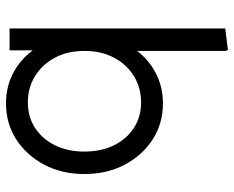

<svg xmlns="http://www.w3.org/2000/svg" viewBox="-90 -679 781 641"><g transform="rotate(90 300.5 -358.5)"><path d="M325 12Q274 12 231 -8.5Q188 -29 157 -66Q126 -103 111 -152V-348Q126 -398 157 -434.5Q188 -471 231 -491.5Q274 -512 325 -512Q392 -512 445 -478Q498 -444 529.5 -385Q561 -326 561 -250Q561 -174 529.5 -115Q498 -56 445 -22Q392 12 325 12ZM75 0V-720L147 -729L150 -721V-313L136 -250L148 -187V0ZM322 -61Q370 -61 407 -85Q444 -109 465 -151.5Q486 -194 486 -250Q486 -306 465 -348.5Q444 -391 407 -415Q370 -439 322 -439Q273 -439 234 -415Q195 -391 172.5 -348.5Q150 -306 150 -250Q150 -194 172.5 -151.5Q195 -109 234 -85Q273 -61 322 -61Z"/></g></svg>

Font: Fustat
Style: Regular
Weight: 400
Designer: Mohamed Gaber, Khaled Hosny, Laura Garcia Mut
Foundry: Kief Type Foundry, Alif Type Foundry, Hard Type Foundry
Version: Version 1.007